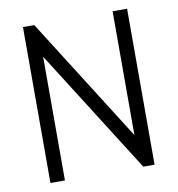

<svg xmlns="http://www.w3.org/2000/svg" viewBox="-74 -702 712 770"><g transform="rotate(-10 282.0 -317.5)"><path d="M448 0 129 -504V0H70V-635H116L435 -131V-635H494V0Z"/></g></svg>

Font: Gemunu Libre Light
Style: Regular
Weight: 300
Designer: Puspanada Ekanayake, Sola Matas, Pathum Egodawatta, Kosala Senevirathne
Foundry: mooniak
Version: Version 1.100